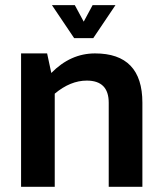

<svg xmlns="http://www.w3.org/2000/svg" viewBox="-20 -718 643 738"><path d="M61 0V-512.7H161.1L177.2 -437.5Q251 -512.7 345.2 -512.7Q527.3 -512.7 527.3 -323.2V0H397.9V-323.2Q397.9 -408.2 313.5 -408.2Q250.5 -408.2 190.4 -357.9V0ZM179.7 -698.2H267.6L301.8 -634.8L335.9 -698.2H423.8L338.4 -571.3H265.1Z"/></svg>

Font: SansationBold
Style: Bold
Weight: 700
Designer: Bernd Montag
Version: Version 1.301